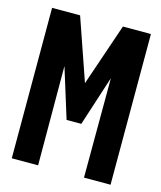

<svg xmlns="http://www.w3.org/2000/svg" viewBox="-98 -696 645 768"><g transform="rotate(15 225.0 -312.0)"><path d="M23 0V-623H139L228 -366L316 -624H432V0H322L323 -412L256 -205H195L131 -411L132 0Z"/></g></svg>

Font: Inconsolata SemiCondensed Black
Style: Regular
Weight: 900
Width: 4
Monospace: yes
Designer: Raph Levien, Cyreal, Brenton Simpson
Foundry: Raph Levien, Cyreal, Google
Version: Version 3.001; ttfautohint (v1.8.2.53-6de2)